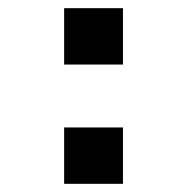

<svg xmlns="http://www.w3.org/2000/svg" viewBox="-20 -485 464 470"><path d="M281 -465H137V-327H281ZM281 -173H137V-35H281Z"/></svg>

Font: Maven Pro
Style: Black
Weight: 900
Designer: Joe Prince
Foundry: Joe Prince
Version: Version 1.003